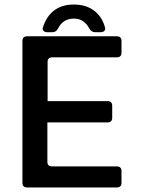

<svg xmlns="http://www.w3.org/2000/svg" viewBox="-20 -827 626 847"><path d="M100 0Q79 0 79 -21V-646Q79 -667 100 -667H495Q516 -667 516 -646V-595Q516 -574 495 -574H211Q190 -574 190 -554V-381H454Q475 -381 475 -360V-308Q475 -287 454 -287H189V-113Q189 -93 210 -93H495Q516 -93 516 -72V-21Q516 0 495 0ZM306 -807Q359 -807 394.5 -780.5Q430 -754 443 -707Q446 -697 440.5 -691Q435 -685 424 -685H399Q384 -685 374 -701Q364 -721 347 -733Q330 -745 306 -745Q258 -745 236 -701Q227 -685 212 -685H188Q177 -685 171.5 -691.5Q166 -698 170 -708Q185 -755 219 -781Q253 -807 306 -807Z"/></svg>

Font: Pitagon Sans Medium
Style: Regular
Weight: 500
Designer: Travis Tran
Foundry: Pitagon
Version: Version 1.001; ttfautohint (v1.8.4.7-5d5b);gftools[0.9.26]